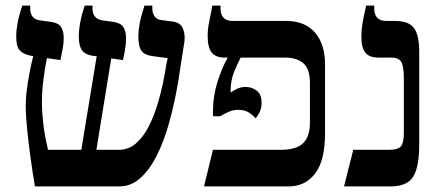

<svg xmlns="http://www.w3.org/2000/svg" viewBox="-20 -667 1571 687"><path d="M105 0Q96 -53 88.5 -108.5Q81 -164 76.5 -211Q72 -258 72 -286Q72 -324 80 -374Q88 -424 99 -466L88 -468Q61 -474 49.5 -488Q38 -502 38 -536Q38 -558 43 -585.5Q48 -613 60 -647H88V-637Q88 -599 123 -594L161 -589Q190 -585 199 -569.5Q208 -554 208 -531Q208 -511 204 -490.5Q200 -470 196 -452L148 -459Q140 -421 135 -379.5Q130 -338 130 -301Q130 -267 135 -223.5Q140 -180 152 -131H271L326 -466L313 -467Q285 -471 273.5 -487Q262 -503 262 -536Q262 -559 267 -586.5Q272 -614 283 -647H311V-637Q311 -599 347 -594L384 -589Q412 -585 421.5 -570Q431 -555 431 -531Q431 -511 427.5 -490Q424 -469 420 -452L378 -458L325 -131H405Q440 -131 466 -153.5Q492 -176 510.5 -211.5Q529 -247 542 -288.5Q555 -330 563 -369Q571 -408 575 -436L580 -459L527 -466Q497 -470 486 -485.5Q475 -501 475 -536Q475 -557 479.5 -582Q484 -607 497 -647H525V-637Q525 -622 532.5 -609.5Q540 -597 559 -595L597 -590Q624 -587 633.5 -567Q643 -547 640 -519L625 -423Q620 -385 609.5 -330.5Q599 -276 582.5 -218.5Q566 -161 541.5 -111.5Q517 -62 483.5 -31Q450 0 407 0Z M710 0 742 -131H986Q1040 -131 1064.5 -154.5Q1089 -178 1089 -229V-369Q1089 -420 1065.5 -440.5Q1042 -461 1000 -461H841Q831 -442 818 -410.5Q805 -379 805 -340V-336Q815 -343 829 -349.5Q843 -356 859 -356Q880 -356 898 -343Q916 -330 916 -299Q916 -278 908 -264Q900 -250 895 -243Q883 -257 868.5 -265.5Q854 -274 833 -274Q816 -274 801 -268Q786 -262 768 -251H742V-263Q742 -325 759.5 -378Q777 -431 794 -459V-461H784Q752 -461 737.5 -479Q723 -497 723 -539Q723 -561 727.5 -584Q732 -607 740 -647H769V-638Q769 -592 813 -592H1005Q1071 -592 1107 -550.5Q1143 -509 1143 -437V-190Q1143 -92 1107.5 -46Q1072 0 1013 0Z M1211 0 1244 -131H1373Q1405 -131 1415 -144Q1425 -157 1425 -192V-388Q1425 -429 1416 -445Q1407 -461 1380 -461H1333Q1302 -461 1287.5 -478.5Q1273 -496 1273 -536Q1273 -560 1277 -583.5Q1281 -607 1290 -647H1319V-637Q1319 -592 1363 -592H1394Q1442 -592 1461 -567Q1480 -542 1480 -482V-149Q1480 -70 1458.5 -35Q1437 0 1377 0Z"/></svg>

Font: Noto Serif Hebrew SemiCondensed SemiBold
Style: Regular
Weight: 600
Width: 4
Designer: Monotype Design Team
Foundry: Monotype Imaging Inc.
Version: Version 2.004; ttfautohint (v1.8.4.7-5d5b)